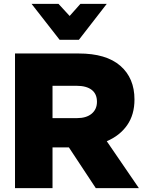

<svg xmlns="http://www.w3.org/2000/svg" viewBox="-20 -978 742 998"><path d="M253 0V-212H338L478 0H702L535 -244Q603 -273 641 -327.5Q679 -382 679 -461Q679 -572 605.5 -636Q532 -700 389 -700H58V0ZM253 -532H379Q429 -532 456.5 -511Q484 -490 484 -449Q484 -410 456.5 -387Q429 -364 380 -364H253ZM398 -958 342 -895 284 -958H144L290 -771H390L535 -958Z"/></svg>

Font: Geom Black
Style: Bold
Weight: 900
Version: Version 1.102